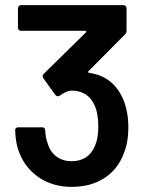

<svg xmlns="http://www.w3.org/2000/svg" viewBox="-20 -720 571 748"><path d="M460 -333Q480 -285 480 -223Q480 -167 463 -124Q440 -61 387 -26.5Q334 8 259 8Q185 8 130.5 -29.5Q76 -67 53 -131Q41 -162 39 -212Q39 -224 51 -224H144Q156 -224 156 -212Q158 -180 166 -161Q175 -129 199.5 -110.5Q224 -92 259 -92Q325 -92 350 -152Q363 -181 363 -227Q363 -278 348 -311Q322 -367 258 -367Q241 -367 212 -347Q208 -345 205 -345Q200 -345 195 -351L149 -415Q146 -420 146 -423Q146 -428 150 -432L315 -594Q316 -595 316 -597Q316 -597 315.5 -598.5Q315 -600 312 -600H62Q57 -600 53.5 -603.5Q50 -607 50 -612V-688Q50 -693 53.5 -696.5Q57 -700 62 -700H461Q466 -700 469.5 -696.5Q473 -693 473 -688V-601Q473 -592 467 -586L324 -442Q323 -441 323 -440Q323 -437 328 -436Q421 -423 460 -333Z"/></svg>

Font: LinhAnh SemBd
Style: Regular
Weight: 600
Monospace: yes
Designer: Jeremy Tribby
Foundry: Tribby Type
Version: Version 1.408